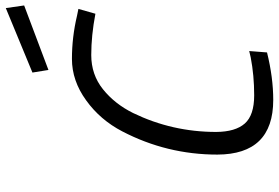

<svg xmlns="http://www.w3.org/2000/svg" viewBox="-174 -802 986 679"><g transform="rotate(-90 319.5 -463.0)"><path d="M411.1 -785.2 401.9 -841.8 629.9 -936 639.2 -871.1ZM305.2 9.8Q112.3 9.8 111.8 -188Q111.8 -366.2 193.8 -523.9Q234.4 -602.1 303.7 -651.9Q373 -702.1 450.2 -702.1Q527.3 -702.1 603 -684.1L627 -679.2L609.9 -619.1Q532.7 -633.8 463.9 -633.8Q394.5 -633.8 342.8 -592.3Q291 -550.8 258.8 -485.8Q191.9 -347.7 191.9 -191.9Q192.4 -124 221.7 -90.8Q251 -57.6 321.3 -57.6Q391.6 -57.6 455.1 -69.8L478 -75.2L473.1 -12.2Q384.3 9.8 305.2 9.8Z"/></g></svg>

Font: TitilliumWeb-Italic
Style: Italic
Weight: 400
Italic angle: -13°
Version: Version 1.001;PS 57.000;hotconv 1.0.70;makeotf.lib2.5.55311